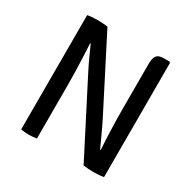

<svg xmlns="http://www.w3.org/2000/svg" viewBox="-155 -838 987 992"><g transform="rotate(30 339.0 -341.5)"><path d="M92 -682Q104.5 -684.5 122.5 -685.8Q140.5 -687 152 -687Q165 -687 181.5 -686Q198 -685 212.5 -683L186 -565L178 -564Q180 -530 181.8 -488.2Q183.5 -446.5 184.8 -403.8Q186 -361 186 -324V0Q173 2 161 3Q149 4 139 4Q129.5 4 117 3Q104.5 2 92 0ZM246 -426Q227 -463 211.2 -497.8Q195.5 -532.5 181 -564.5L134 -622L212.5 -683L430 -257.5Q449.5 -218.5 466.2 -181.5Q483 -144.5 497.5 -113.5L547.5 -61.5L464.5 0ZM586 -681.5V-1Q574 1.5 557 2.8Q540 4 525 4Q510.5 4 494.8 3Q479 2 464.5 0L492.5 -113L501 -114Q498.5 -153.5 496.5 -197.5Q494.5 -241.5 493.8 -284Q493 -326.5 493 -361V-624Q493 -657.5 504.5 -672.2Q516 -687 547 -687H580Z"/></g></svg>

Font: Signika Negative Light
Style: Regular
Weight: 400
Version: Version 2.001